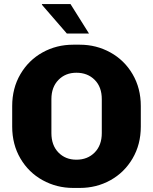

<svg xmlns="http://www.w3.org/2000/svg" viewBox="-20 -915 753 945"><path d="M40 -292V-393Q40 -481 80.5 -550Q121 -619 189.5 -657Q258 -695 340 -695H373Q454 -695 523 -657Q592 -619 632.5 -550Q673 -481 673 -393V-292Q673 -204 632.5 -135Q592 -66 523.5 -28Q455 10 373 10H340Q259 10 190 -28Q121 -66 80.5 -135Q40 -204 40 -292ZM481 -260V-427Q481 -487 446 -522Q411 -557 356 -557Q302 -557 267.5 -521.5Q233 -486 233 -427V-260Q233 -200 267.5 -164.5Q302 -129 356 -129Q411 -129 446 -164.5Q481 -200 481 -260ZM418 -750H309L186 -892L187 -895H327Z"/></svg>

Font: Chivo ExtraBold
Style: Regular
Weight: 800
Designer: Hector Gatti
Foundry: Omnibus-Type
Version: Version 1.007